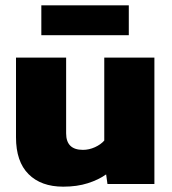

<svg xmlns="http://www.w3.org/2000/svg" viewBox="-20 -690 644 720"><path d="M135 -558V-670H463V-558ZM217 10Q134 10 87 -37Q40 -84 40 -175V-474H228V-190Q228 -128 291 -128Q314 -128 336 -138Q358 -148 371 -163V-474H559V0H383L378 -36Q350 -16 309.5 -3Q269 10 217 10Z"/></svg>

Font: Kanit
Style: Bold
Weight: 700
Designer: Katatrad Team
Foundry: CadsonDemak
Version: Version 2.000; ttfautohint (v1.8.3)